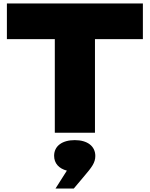

<svg xmlns="http://www.w3.org/2000/svg" viewBox="-20 -770 869 1114"><path d="M298 0H531V-543H809V-750H20V-543H298ZM408 324 467 254C513 200 533 174 533 135C533 78 487 43 414 43C341 43 294 77 294 134C294 178 322 208 368 220L302 324Z"/></svg>

Font: Bounded ExtBd
Style: Regular
Weight: 800
Designer: Vlad Churkin
Version: Version 3.0